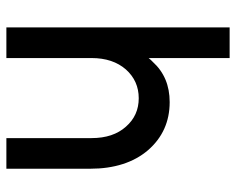

<svg xmlns="http://www.w3.org/2000/svg" viewBox="-89 -651 740 602"><g transform="rotate(90 281.0 -350.0)"><path d="M509 0V-264Q509 -319 494.5 -364.5Q480 -410 451 -444Q392 -512 300 -512Q222 -512 174 -459Q171 -456 168 -453Q165 -450 162 -446V-700H66V0H162V-267Q162 -334 198 -375Q234 -415 288 -415Q342 -415 377 -375Q413 -335 413 -267V0Z"/></g></svg>

Font: Unageo
Style: Medium
Weight: 500
Designer: Richard Sepsi
Foundry: Richard Sepsi
Version: Version 2.000